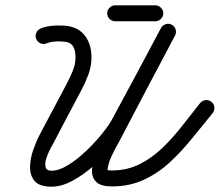

<svg xmlns="http://www.w3.org/2000/svg" viewBox="-20 -672 826 722"><path d="M155 -509Q144 -504 132.5 -509Q121 -514 116 -526Q112 -537 116.5 -548.5Q121 -560 133 -565Q150 -572 171 -574.5Q192 -577 210 -576Q210 -576 210 -576Q210 -576 210 -576Q266 -576 295 -543Q324 -510 324 -456Q324 -423 312.5 -392Q301 -361 286 -333Q260 -284 234 -235Q208 -186 182 -136Q178 -129 169 -112Q160 -95 154 -76Q148 -57 151.5 -43.5Q155 -30 174 -30Q202 -30 236.5 -51.5Q271 -73 304.5 -105Q338 -137 364.5 -170Q391 -203 403 -226Q449 -311 494.5 -396Q540 -481 585 -566Q591 -577 603 -581Q615 -585 626 -579Q637 -573 640.5 -561Q644 -549 638 -538Q593 -453 547.5 -368Q502 -283 456 -198Q439 -166 407.5 -127Q376 -88 336 -52Q296 -16 254 7Q212 30 174 30Q129 30 111 9.5Q93 -11 93 -42.5Q93 -74 104.5 -107Q116 -140 129 -165Q155 -214 181 -263Q207 -312 233 -361Q244 -382 254 -406.5Q264 -431 264 -456Q264 -486 252.5 -501Q241 -516 210 -516Q210 -516 210 -516Q210 -516 210 -516Q197 -517 182 -515.5Q167 -514 155 -509Q155 -509 155 -509Q155 -509 155 -509ZM585 -566Q591 -577 603 -581Q615 -585 626 -579Q637 -573 640.5 -561Q644 -549 638 -538Q586 -440 534 -341.5Q482 -243 431 -145Q420 -126 410 -106.5Q400 -87 392 -67Q390 -60 388 -53Q386 -46 385 -39Q384 -32 385 -32Q384 -32 391.5 -31.5Q399 -31 401 -31Q458 -31 505.5 -55Q553 -79 592.5 -117.5Q632 -156 666.5 -200.5Q701 -245 733 -285Q733 -285 733 -285Q733 -285 733 -285Q741 -294 753 -295.5Q765 -297 775 -289Q785 -281 786 -269Q787 -257 780 -247Q742 -201 703 -152.5Q664 -104 619.5 -62.5Q575 -21 521 4Q467 29 401 29Q361 29 344 14Q327 -1 326 -24.5Q325 -48 334 -75.5Q343 -103 355.5 -129Q368 -155 377 -173Q429 -271 481 -369.5Q533 -468 585 -566Q585 -566 585 -566Q585 -566 585 -566ZM413 -592Q401 -592 392 -601Q383 -610 383 -622Q383 -634 392 -643Q401 -652 413 -652Q451 -652 488.5 -652Q526 -652 564 -652Q564 -652 564 -652Q564 -652 564 -652Q576 -652 585 -643Q594 -634 594 -622Q594 -610 585 -601Q576 -592 564 -592Q526 -592 488.5 -592Q451 -592 413 -592Q413 -592 413 -592Q413 -592 413 -592Z"/></svg>

Font: FRB American Cursive Guidelines
Style: Bold Italic
Weight: 700
Italic angle: -25°
Version: Version 2.0;Modular Font Editor K font №1